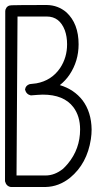

<svg xmlns="http://www.w3.org/2000/svg" viewBox="-20 -749 435 767"><path d="M23 -2H162Q215 -3 260 -39Q328 -95 343 -193Q346 -213 346 -232Q345 -301 310 -348Q276 -392 219 -409Q242 -427 258 -451Q294 -505 294 -572Q294 -655 245 -700Q212 -728 168 -729Q48 -729 27 -728Q8 -728 2 -711Q2 -708 1 -705L0 -25Q5 -5 23 -2ZM50 -683Q54 -683 167 -683Q218 -683 239 -628Q248 -603 248 -572Q248 -519 220 -477Q186 -427 125 -416Q112 -415 99 -413Q82 -408 80 -391Q85 -372 103 -368H104Q118 -369 130 -370Q141 -371 151 -371Q235 -371 273 -321Q300 -285 300 -232Q300 -154 251 -95Q241 -83 231 -74Q198 -48 162 -48H161H160H159H158H157H156H155H154H153H152H151H150H149H148H147H146H145H144H143H142H141H140H139H138H137H136H135H134H133H132H131H130H129H128H127H126H125H124H123H122H121H120H119H118H117H116H115H114H113H112H111H110H109H108H107H106H104H103H102H101H100H99H98H97H96H95H94H93H92H91H90H89H88H87H86H85H84H83H82H81H80H79H78H77H76H75H74H73H72H71H70H69H68H67H66H65H64H63H62H61H60H59H58H57H56H46Z"/></svg>

Font: Santa Chrismast Display
Style: Regular
Weight: 400
Designer: MUHAMMAD YONI
Version: Version 001.000